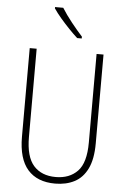

<svg xmlns="http://www.w3.org/2000/svg" viewBox="-62 -993 685 1047"><g transform="rotate(5 280.0 -469.5)"><path d="M482 -228Q482 -142 456.5 -89.5Q431 -37 385.5 -13.5Q340 10 280 10Q182 10 130 -49Q78 -108 78 -229V-714H116V-231Q116 -123 159 -74.5Q202 -26 280 -26Q355 -26 399.5 -72Q444 -118 444 -229V-714H482ZM241 -949Q264 -912 295.5 -872.5Q327 -833 356 -801V-791H331Q310 -810 284.5 -836.5Q259 -863 235.5 -890.5Q212 -918 196 -942V-949Z"/></g></svg>

Font: Noto Sans Arabic Cond ExtLt
Style: Regular
Weight: 200
Width: 3
Designer: Monotype Design Team, Nadine Chahine, Nizar Qandah and Khaled Hosny
Foundry: Monotype Imaging Inc.
Version: Version 2.012; ttfautohint (v1.8.4.7-5d5b)